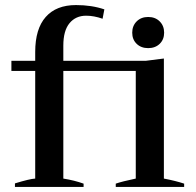

<svg xmlns="http://www.w3.org/2000/svg" viewBox="-20 -738 772 758"><path d="M39 -14Q98 -32 119 -33V-458H25V-498H119V-533Q119 -624 160.5 -671Q202 -718 280 -718Q342 -718 392 -701L385 -664Q351 -676 320 -676Q279 -676 254.5 -646.5Q230 -617 230 -558V-498H556L627 -507V-33Q674 -24 707 -13V0H437V-13Q463 -22 516 -33V-458H230V-33Q274 -26 310 -13V0H39ZM502 -609Q502 -636 519.5 -653.5Q537 -671 565 -671Q593 -671 610.5 -653.5Q628 -636 628 -609Q628 -582 610.5 -565Q593 -548 565 -548Q537 -548 519.5 -565Q502 -582 502 -609Z"/></svg>

Font: Trirong Medium
Style: Regular
Weight: 500
Designer: Katatrad Team
Foundry: CadsonDemak
Version: Version 1.001